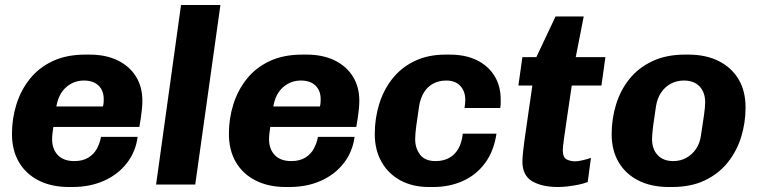

<svg xmlns="http://www.w3.org/2000/svg" viewBox="-20 -740 3046 770"><path d="M257 10Q186 10 134.5 -16.5Q83 -43 55.5 -90.5Q28 -138 28 -203Q28 -265 46 -322Q64 -379 100 -424Q136 -469 191.5 -495Q247 -521 322 -521H340Q404 -521 451.5 -498Q499 -475 525 -433.5Q551 -392 551 -336Q551 -321 549.5 -305.5Q548 -290 545.5 -272Q543 -254 539 -231H194Q192 -219 190.5 -205.5Q189 -192 189 -182Q189 -142 212 -118Q235 -94 278 -94Q312 -94 334.5 -108Q357 -122 369 -144.5Q381 -167 385 -191H532Q524 -131 488.5 -85.5Q453 -40 397 -15Q341 10 270 10ZM206 -313H393Q395 -321 395.5 -327.5Q396 -334 396 -342Q396 -377 375 -397Q354 -417 317 -417Q276 -417 245.5 -390.5Q215 -364 206 -313Z M606 0 706 -720H864L763 0Z M1127 10Q1056 10 1004.5 -16.5Q953 -43 925.5 -90.5Q898 -138 898 -203Q898 -265 916 -322Q934 -379 970 -424Q1006 -469 1061.5 -495Q1117 -521 1192 -521H1210Q1274 -521 1321.5 -498Q1369 -475 1395 -433.5Q1421 -392 1421 -336Q1421 -321 1419.5 -305.5Q1418 -290 1415.5 -272Q1413 -254 1409 -231H1064Q1062 -219 1060.5 -205.5Q1059 -192 1059 -182Q1059 -142 1082 -118Q1105 -94 1148 -94Q1182 -94 1204.5 -108Q1227 -122 1239 -144.5Q1251 -167 1255 -191H1402Q1394 -131 1358.5 -85.5Q1323 -40 1267 -15Q1211 10 1140 10ZM1076 -313H1263Q1265 -321 1265.5 -327.5Q1266 -334 1266 -342Q1266 -377 1245 -397Q1224 -417 1187 -417Q1146 -417 1115.5 -390.5Q1085 -364 1076 -313Z M1700 10Q1635 10 1586 -16.5Q1537 -43 1510 -91Q1483 -139 1483 -202Q1483 -266 1501 -323.5Q1519 -381 1554.5 -425.5Q1590 -470 1643.5 -495.5Q1697 -521 1767 -521H1784Q1846 -521 1891.5 -499Q1937 -477 1962.5 -436.5Q1988 -396 1988 -341Q1988 -333 1988 -324.5Q1988 -316 1986 -307H1843Q1844 -315 1845 -323Q1846 -331 1846 -339Q1846 -374 1826 -395.5Q1806 -417 1770 -417Q1740 -417 1717 -404.5Q1694 -392 1680 -369Q1666 -346 1661 -315Q1654 -271 1649.5 -236Q1645 -201 1645 -182Q1645 -146 1664.5 -120Q1684 -94 1727 -94Q1757 -94 1780 -106Q1803 -118 1817.5 -142.5Q1832 -167 1836 -204H1971Q1961 -135 1926 -87Q1891 -39 1837 -14.5Q1783 10 1717 10Z M2218 10Q2154 10 2114.5 -13Q2075 -36 2075 -93Q2075 -105 2078 -133.5Q2081 -162 2087 -203Q2093 -244 2100 -293.5Q2107 -343 2115 -397H2059L2075 -511H2131L2208 -674H2321L2289 -511H2408L2392 -397H2273Q2263 -327 2254.5 -272Q2246 -217 2241.5 -182Q2237 -147 2237 -138Q2237 -109 2252 -101Q2267 -93 2287 -93Q2298 -93 2317.5 -97.5Q2337 -102 2350 -107L2337 -10Q2322 -4 2300.5 0.5Q2279 5 2257 7.5Q2235 10 2218 10Z M2663 10Q2592 10 2540.5 -16Q2489 -42 2461 -89.5Q2433 -137 2433 -202Q2433 -263 2450.5 -320.5Q2468 -378 2504 -423Q2540 -468 2596 -494.5Q2652 -521 2727 -521H2741Q2811 -521 2862.5 -495Q2914 -469 2942 -422Q2970 -375 2970 -309Q2970 -248 2952.5 -191Q2935 -134 2898.5 -88.5Q2862 -43 2806.5 -16.5Q2751 10 2675 10ZM2680 -94Q2709 -94 2732.5 -107Q2756 -120 2771.5 -143Q2787 -166 2791 -196Q2798 -241 2803 -276Q2808 -311 2808 -329Q2808 -370 2785.5 -393.5Q2763 -417 2723 -417Q2694 -417 2670.5 -404.5Q2647 -392 2631.5 -369Q2616 -346 2611 -315Q2604 -271 2599.5 -236Q2595 -201 2595 -182Q2595 -142 2617.5 -118Q2640 -94 2680 -94Z"/></svg>

Font: Chivo Medium
Style: Bold Italic
Weight: 700
Italic angle: -8.05°
Version: Version 2.002